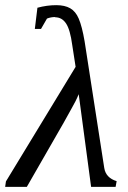

<svg xmlns="http://www.w3.org/2000/svg" viewBox="-44 -725 497 744"><path d="M170 -658V-659Q153 -659 138 -653L115 -613H91L101 -695Q138 -705 174 -705Q207 -705 228 -693Q249 -681 261 -653Q274 -623 284 -564L360 -74Q366 -36 408 -23L404 -1H309L261 -360Q250 -333 233 -304Q214 -270 203 -250L60 -1H-24L-21 -22L249 -466L236 -550Q228 -610 212 -634Q196 -658 170 -658Z"/></svg>

Font: Libra Serif Modern
Style: Italic
Weight: 400
Italic angle: -12°
Designer: Stefan Peev, Context Ltd
Foundry: Stefan Peev, Context Ltd
Version: Version 1.000